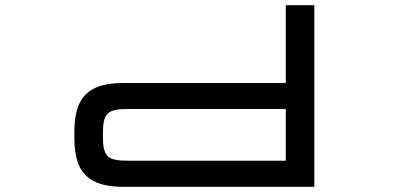

<svg xmlns="http://www.w3.org/2000/svg" viewBox="-20 -720 1530 740"><path d="M455 0H1191.5V-700H1081.5V-400H455C321 -400 266.5 -346 266.5 -212V-188.5C266.5 -54.5 321 0 455 0ZM376.5 -200V-200.5C376.5 -284.5 392 -300 476 -300H1081.5V-100.5H476C392 -100.5 376.5 -115.5 376.5 -200Z"/></svg>

Font: Melete
Style: Regular
Weight: 400
Width: 6
Designer: Sora Sagano
Foundry: DOT COLON
Version: Version 0.200;FEAKit 1.0